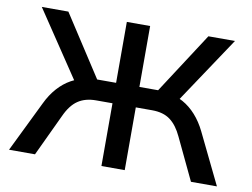

<svg xmlns="http://www.w3.org/2000/svg" viewBox="-76 -815 1212 925"><g transform="rotate(10 529.5 -352.5)"><path d="M21 0 142 -248Q163 -292 192 -324.5Q221 -357 256.5 -376.5Q292 -396 334 -402L284 -366L57 -705H187L394 -386L371 -407H473V-705H587V-407H690L665 -386L872 -705H1002L776 -366L727 -402Q768 -396 803 -376.5Q838 -357 867 -324.5Q896 -292 917 -249L1038 0H911L814 -204Q790 -256 756 -281.5Q722 -307 667 -307H587V0H473V-307H393Q340 -307 304.5 -283Q269 -259 244 -204L148 0Z"/></g></svg>

Font: Nunito Sans 6pt SemiBold
Style: Regular
Weight: 600
Version: Version 3.101;gftools[0.9.27]